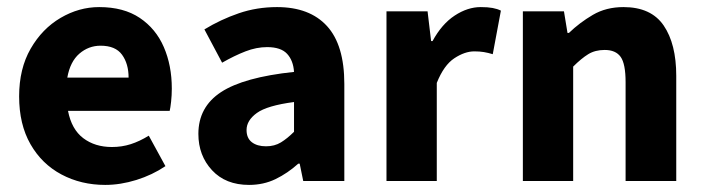

<svg xmlns="http://www.w3.org/2000/svg" viewBox="-20 -511 1987 542"><path d="M277 11Q209 11 153.5 -18.5Q98 -48 66 -104Q34 -160 34 -239Q34 -317 66.5 -373.5Q99 -430 151 -460.5Q203 -491 260 -491Q329 -491 374.5 -460.5Q420 -430 442.5 -378Q465 -326 465 -261Q465 -242 463 -224Q461 -206 459 -198H172Q182 -146 215 -121Q248 -96 296 -96Q324 -96 349 -104Q374 -112 400 -128L447 -42Q410 -17 365 -3Q320 11 277 11ZM170 -292H343Q343 -331 324.5 -356.5Q306 -382 264 -382Q230 -382 204 -359.5Q178 -337 170 -292Z M683 11Q617 11 578.5 -30.5Q540 -72 540 -133Q540 -209 604 -251Q668 -293 810 -308Q808 -340 790.5 -359Q773 -378 734 -378Q704 -378 673 -366Q642 -354 607 -334L557 -428Q603 -456 654 -473.5Q705 -491 762 -491Q854 -491 903 -437.5Q952 -384 952 -274V0H836L826 -49H822Q792 -22 758 -5.5Q724 11 683 11ZM731 -98Q755 -98 773 -109Q791 -120 810 -139V-223Q734 -213 705 -192Q676 -171 676 -144Q676 -121 691 -109.5Q706 -98 731 -98Z M1071 0V-479H1187L1197 -395H1201Q1227 -443 1263.5 -467Q1300 -491 1337 -491Q1357 -491 1370.5 -488.5Q1384 -486 1394 -481L1371 -358Q1358 -362 1346 -364Q1334 -366 1319 -366Q1292 -366 1262.5 -346.5Q1233 -327 1213 -277V0Z M1456 0V-479H1572L1582 -418H1586Q1616 -447 1653.5 -469Q1691 -491 1740 -491Q1818 -491 1853.5 -439Q1889 -387 1889 -297V0H1746V-279Q1746 -331 1732 -350.5Q1718 -370 1687 -370Q1660 -370 1640.5 -358Q1621 -346 1598 -323V0Z"/></svg>

Font: Narnoor ExtraBold
Style: Regular
Weight: 800
Designer: S. Sridhar Murthy
Foundry: SIL International
Version: Version 3.000